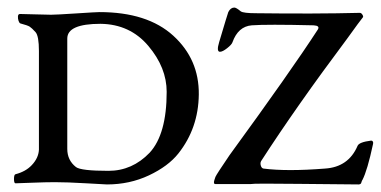

<svg xmlns="http://www.w3.org/2000/svg" viewBox="-20 -485 1007 508"><path d="M840 -39Q902 -43 926 -99Q930 -109 962 -113Q965 -113 966.5 -110.5Q968 -108 967 -104Q952 -34 939 -9Q938 -8 937 -5Q936 -2 935.5 -0.5Q935 1 933 2Q931 3 929 3Q893 3 772 1.5Q651 0 643 2H550Q544 2 547 -8L550 -17Q553 -24 587 -74Q751 -299 821 -407Q827 -417 810 -418Q686 -421 646 -418Q610 -415 595 -373Q593 -367 581 -357.5Q569 -348 562 -348Q552 -348 560 -374Q582 -448 584 -453Q590 -465 600 -465Q605 -465 617 -455Q624 -450 658 -450Q813 -448 932 -451Q936 -451 939 -446Q942 -441 940 -439Q934 -432 898 -382Q764 -203 671 -59Q668 -54 670 -47Q672 -40 677 -39Q739 -31 840 -39ZM181 -43Q194 -33 267 -33Q330 -33 376 -81Q421 -130 421 -242Q421 -306 372.5 -363.5Q324 -421 246 -422Q158 -422 158 -383V-91Q158 -61 181 -43ZM263 3Q260 3 208.5 0Q157 -3 125 -3Q101 -3 63.5 -1.5Q26 0 21 0Q17 0 17 -11.5Q17 -23 21 -24Q48 -31 64 -48Q82 -67 83 -89V-350Q83 -390 74 -400Q64 -411 58.5 -414.5Q53 -418 34 -423Q31 -424 29 -430Q27 -436 27.5 -442Q28 -448 33 -448Q47 -448 73 -447Q99 -446 115 -446Q128 -446 181.5 -449.5Q235 -453 243 -453Q370 -453 438.5 -390.5Q507 -328 506 -235Q505 -146 452 -79Q425 -45 374 -21Q323 3 263 3Z"/></svg>

Font: EB Garamond
Style: SC
Weight: 400
Version: Version 000.010